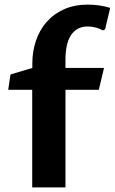

<svg xmlns="http://www.w3.org/2000/svg" viewBox="-20 -812 498 832"><path d="M119.6 -422.9H15.6L25.4 -489.3L120.1 -517.6V-537.1Q120.1 -589.8 136 -636.2Q151.9 -682.6 182.4 -717.3Q212.9 -752 257.8 -772Q302.7 -792 360.8 -792Q383.8 -792 408.9 -788.6Q434.1 -785.2 457.5 -777.8L435.5 -685.1L426.3 -680.2Q412.1 -688 395.3 -692.6Q378.4 -697.3 360.4 -697.3Q334.5 -697.3 316.2 -686.8Q297.9 -676.3 286.1 -657.2Q274.4 -638.2 269 -611.8Q263.7 -585.4 263.7 -553.7V-517.6H430.7L408.2 -422.9H263.7V0H119.6Z"/></svg>

Font: Proza Libre
Style: SemiBold
Weight: 600
Designer: Jasper de Waard
Foundry: Jasper de Waard
Version: Version 1.000; ttfautohint (v1.4.1.8-43bc) -l 8 -r 50 -G 200